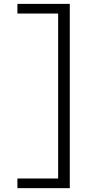

<svg xmlns="http://www.w3.org/2000/svg" viewBox="-20 -875 540 990"><path d="M69.8 -855H339.8V95.2H69.8V45.4H279.8V-805.2H69.8Z"/></svg>

Font: BIZ UDPMincho
Style: Regular
Weight: 400
Designer: TypeBank Co., Ltd.
Foundry: Morisawa Inc.
Version: Version 1.06